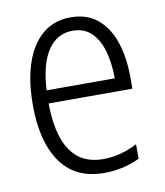

<svg xmlns="http://www.w3.org/2000/svg" viewBox="-68 -599 573 666"><g transform="rotate(-10 218.5 -266.0)"><path d="M247 10Q145 10 94 -63Q43 -136 43 -264Q43 -395 91 -468.5Q139 -542 225 -542Q282 -542 319.5 -510.5Q357 -479 375 -424.5Q393 -370 393 -303V-261H98Q100 -38 251 -38Q281 -38 311 -45.5Q341 -53 372 -69V-18Q343 -4 311.5 3Q280 10 247 10ZM99 -307H339Q339 -360 327 -402.5Q315 -445 289.5 -470Q264 -495 223 -495Q169 -495 136.5 -447.5Q104 -400 99 -307Z"/></g></svg>

Font: Noto Sans Condensed Light
Style: Regular
Weight: 300
Width: 3
Designer: Monotype Design Team
Foundry: Monotype Imaging Inc.
Version: Version 2.013; ttfautohint (v1.8.4.7-5d5b)